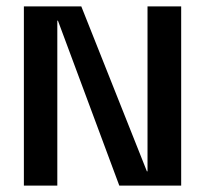

<svg xmlns="http://www.w3.org/2000/svg" viewBox="-20 -583 646 603"><path d="M443.3 -563H549V0H354.7L162 -518H160V0H55V-563H235.3L441.3 -45H443.3Z"/></svg>

Font: Darker Grotesque Light
Style: Regular
Weight: 300
Designer: Gabriel Lam
Foundry: TypeRant
Version: Version 1.000;gftools[0.9.28]